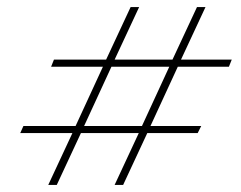

<svg xmlns="http://www.w3.org/2000/svg" viewBox="-20 -622 679 541"><path d="M481 -434 404 -267H547L537 -247H395L327 -101H303L371 -247H208L140 -101H116L184 -247H37L46 -267H193L270 -434H124L132 -454H279L348 -602H372L303 -454H466L535 -602H559L490 -454H633L625 -434ZM457 -434H294L217 -267H380Z"/></svg>

Font: Playfair Display
Style: Italic
Weight: 400
Italic angle: -14°
Designer: Claus Eggers Sørensen
Foundry: Claus Eggers Sørensen
Version: Version 1.200; ttfautohint (v1.6)